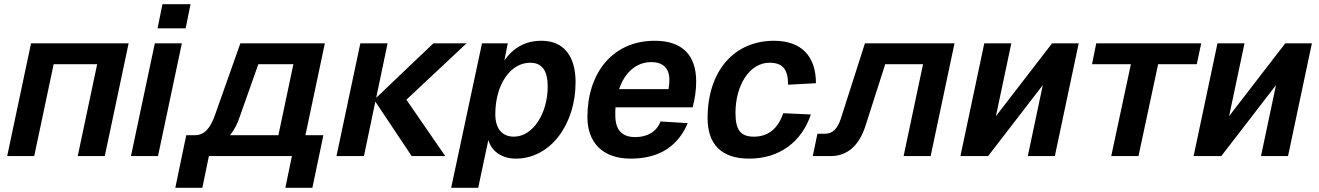

<svg xmlns="http://www.w3.org/2000/svg" viewBox="-20 -739 6245 909"><path d="M14 0H142L234 -435H440L348 0H476L589 -534H127Z M726 -605H859L882 -719H749ZM600 0H728L841 -534H713Z M810 150H938L969 0H1362L1331 150H1459L1511 -99H1426L1518 -534H1118L998 -195C975 -128 945 -99 903 -99H862L853 -57ZM1116 -189 1203 -435H1369L1298 -99H1069C1088 -122 1104 -152 1116 -189Z M1573 0H1703L1757 -258L1929 0H2088L1904 -267L2189 -534H2032L1761 -276L1815 -534H1686Z M2116 150H2244L2292 -76C2307 -24 2354 12 2422 12C2587 12 2705 -151 2705 -350C2705 -470 2652 -546 2543 -546C2465 -546 2409 -511 2368 -453L2384 -534H2262ZM2413 -92C2359 -92 2325 -128 2325 -198C2325 -341 2398 -442 2490 -442C2547 -442 2573 -404 2573 -329C2573 -202 2503 -92 2413 -92Z M2966 12C3107 12 3192 -52 3236 -156L3107 -164C3089 -115 3044 -90 2988 -90C2926 -90 2893 -121 2893 -195C2893 -207 2893 -220 2894 -231H3259C3269 -266 3276 -310 3276 -353C3276 -481 3207 -546 3080 -546C2878 -546 2761 -391 2761 -185C2761 -64 2833 12 2966 12ZM3064 -445C3117 -445 3149 -417 3149 -362C3149 -342 3147 -329 3145 -317H2911C2938 -396 2992 -445 3064 -445Z M3527 12C3672 12 3776 -69 3819 -197L3688 -203C3663 -128 3615 -92 3549 -92C3488 -92 3462 -122 3462 -204C3462 -336 3529 -442 3623 -442C3685 -442 3711 -412 3711 -338L3843 -345C3843 -471 3776 -546 3644 -546C3457 -546 3330 -404 3330 -180C3330 -56 3395 12 3527 12Z M3828 0H3912C3993 0 4049 -51 4079 -148L4171 -435H4350L4258 0H4386L4499 -534H4075L3961 -178C3946 -131 3922 -106 3888 -106H3850Z M4527 0H4658L4917 -336L4846 0H4974L5087 -534H4961L4695 -189L4768 -534H4640Z M5241 0H5370L5463 -435H5646L5667 -534H5170L5150 -435H5334Z M5631 0H5762L6021 -336L5950 0H6078L6191 -534H6065L5799 -189L5872 -534H5744Z"/></svg>

Font: Geist SemiBold
Style: Italic
Weight: 600
Italic angle: -12°
Designer: Basement.studio, Andrés Briganti, Mateo Zaragoza
Foundry: Basement.studio, Vercel, Andrés Briganti, Guido Ferreyra, Mateo Zaragoza
Version: Version 1.500